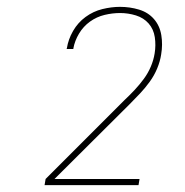

<svg xmlns="http://www.w3.org/2000/svg" viewBox="-20 -863 540 560"><path d="M110 -323 113 -341 343 -571Q358 -585 372.5 -600.5Q387 -616 399.5 -633Q412 -650 420 -669Q428 -688 431 -707Q431 -707 431 -707Q431 -707 431 -707Q435 -731 431.5 -754.5Q428 -778 413.5 -794.5Q399 -811 376.5 -818Q354 -825 330 -825Q308 -825 285 -819.5Q262 -814 242.5 -800Q223 -786 210.5 -765Q198 -744 194 -722Q194 -721 194 -720.5Q194 -720 194 -720H174Q174 -720 174.5 -721Q175 -722 175 -722Q179 -748 193 -772.5Q207 -797 229.5 -813.5Q252 -830 278.5 -836.5Q305 -843 330 -843Q359 -843 385.5 -835Q412 -827 429 -807.5Q446 -788 450.5 -760.5Q455 -733 450 -704Q447 -684 438.5 -663.5Q430 -643 417 -625Q404 -607 389 -591Q374 -575 358 -559L357 -558L139 -341H387L384 -323Z"/></svg>

Font: Iosevka SS04 Thin
Style: Italic
Weight: 100
Italic angle: -9°
Monospace: yes
Designer: Belleve Invis
Foundry: Belleve Invis
Version: Version 19.0.0; ttfautohint (v1.8.4)